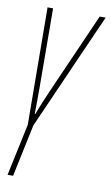

<svg xmlns="http://www.w3.org/2000/svg" viewBox="-87 -571 494 856"><g transform="rotate(10 160.0 -143.0)"><path d="M11 240H36L86 3L320 -526H293L132 -161C116 -124 100 -87 86 -49H83C84 -93 84 -128 84 -165L82 -526H57L61 5Z"/></g></svg>

Font: Noto Sans ExtraCondensed Thin
Style: Italic
Weight: 100
Width: 2
Italic angle: -12°
Designer: Monotype Design Team
Foundry: Monotype Imaging Inc.
Version: Version 2.013